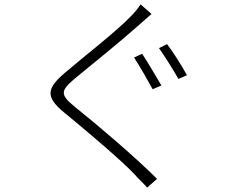

<svg xmlns="http://www.w3.org/2000/svg" viewBox="-20 -809 1040 878"><path d="M630 -563 593 -546C618 -508 657 -440 678 -401L718 -418C696 -456 654 -527 630 -563ZM744 -607 707 -589C734 -551 772 -490 796 -448L835 -465C812 -507 770 -574 744 -607ZM623 -789C614 -774 593 -749 578 -734C511 -664 352 -541 279 -478C196 -407 183 -368 274 -294C367 -218 542 -70 596 -11C612 8 637 30 653 49L698 9C602 -88 423 -240 324 -319C254 -376 256 -393 320 -448C397 -511 546 -632 616 -695C629 -706 658 -733 673 -745Z"/></svg>

Font: Noto Sans JP Light
Style: Regular
Weight: 300
Designer: Ryoko NISHIZUKA (kana & ideographs); Paul D. Hunt (Latin, Greek & Cyrillic); Wenlong ZHANG (bopomofo); Sandoll Communica
Foundry: Adobe Systems Incorporated
Version: Version 1.004;PS 1.004;hotconv 1.0.82;makeotf.lib2.5.63406